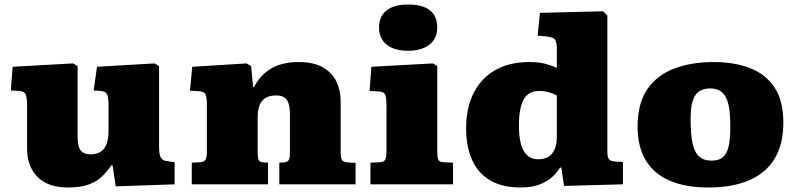

<svg xmlns="http://www.w3.org/2000/svg" viewBox="-20 -817 3532 851"><path d="M281 14Q193 14 146.5 -32.5Q100 -79 100 -159V-352Q100 -380 94.5 -396.5Q89 -413 63 -414L28 -416L36 -521L304 -536L324 -524V-212Q324 -186 329 -168Q334 -150 347 -141.5Q360 -133 382 -133Q408 -133 425.5 -144Q443 -155 452 -178Q461 -201 461 -236V-351Q461 -387 454 -400Q447 -413 424 -414L395 -416L410 -521L665 -536L685 -524V-168Q685 -134 692 -120Q699 -106 719 -103L754 -98V0L493 9L479 -84H473Q457 -60 435 -37.5Q413 -15 376.5 -0.5Q340 14 281 14Z M830 0V-96L868 -98Q885 -99 891 -109.5Q897 -120 897 -146V-356Q897 -385 891 -398.5Q885 -412 859 -413L822 -415L832 -521L1073 -536L1093 -524L1102 -431H1106Q1132 -483 1180.5 -512.5Q1229 -542 1303 -542Q1371 -542 1412 -518Q1453 -494 1471.5 -454.5Q1490 -415 1490 -367V-138Q1490 -121 1494.5 -110Q1499 -99 1523 -97L1556 -95V0H1218V-96L1237 -97Q1253 -98 1259 -106.5Q1265 -115 1265 -138V-312Q1265 -339 1259.5 -357Q1254 -375 1241 -384.5Q1228 -394 1204 -394Q1178 -394 1159.5 -384.5Q1141 -375 1131.5 -353Q1122 -331 1122 -293V-139Q1122 -118 1126.5 -108Q1131 -98 1148 -97L1168 -96V0Z M1622 0V-96L1664 -98Q1682 -99 1687.5 -109.5Q1693 -120 1693 -147V-350Q1693 -378 1688.5 -394.5Q1684 -411 1655 -412L1618 -414L1626 -521L1899 -536L1918 -524V-146Q1918 -120 1922.5 -109.5Q1927 -99 1946 -98L1988 -96V0ZM1789 -592Q1728 -592 1694 -619Q1660 -646 1660 -696Q1660 -744 1693 -770.5Q1726 -797 1789 -797Q1854 -797 1886 -771Q1918 -745 1918 -695Q1918 -646 1883 -619Q1848 -592 1789 -592Z M2287 14Q2206 14 2152.5 -17.5Q2099 -49 2072.5 -108Q2046 -167 2046 -248Q2046 -338 2079 -404Q2112 -470 2174.5 -506Q2237 -542 2326 -542Q2367 -542 2396 -534.5Q2425 -527 2448 -516V-602Q2448 -625 2441.5 -638.5Q2435 -652 2405 -655L2363 -659L2373 -760L2653 -767L2672 -748V-144Q2672 -121 2678.5 -112Q2685 -103 2707 -101L2741 -99V0L2480 7L2468 -74H2462Q2449 -52 2427 -32Q2405 -12 2371 1Q2337 14 2287 14ZM2365 -111Q2392 -111 2410.5 -122Q2429 -133 2438.5 -155.5Q2448 -178 2448 -210V-394Q2429 -404 2409.5 -409Q2390 -414 2369 -414Q2338 -414 2318.5 -397.5Q2299 -381 2289.5 -347.5Q2280 -314 2280 -261Q2280 -208 2290 -175Q2300 -142 2319 -126.5Q2338 -111 2365 -111Z M3119 14Q3019 14 2949 -16Q2879 -46 2842.5 -106Q2806 -166 2806 -256Q2806 -359 2849 -421.5Q2892 -484 2968 -513Q3044 -542 3143 -542Q3234 -542 3303.5 -515.5Q3373 -489 3412.5 -430Q3452 -371 3452 -273Q3452 -178 3413.5 -114Q3375 -50 3300.5 -18Q3226 14 3119 14ZM3134 -105Q3167 -105 3185 -121Q3203 -137 3210 -170.5Q3217 -204 3217 -256Q3217 -309 3211 -342Q3205 -375 3193 -393Q3181 -411 3164.5 -418Q3148 -425 3127 -425Q3102 -425 3082.5 -414.5Q3063 -404 3052 -375Q3041 -346 3041 -290Q3041 -223 3049.5 -182.5Q3058 -142 3078.5 -123.5Q3099 -105 3134 -105Z"/></svg>

Font: Literata Variable Black
Style: Regular
Weight: 900
Designer: Latin by Veronika Burian and Jose Scaglione. Greek by Irene Vlachou. Cyrillic by Vera Evstafieva.
Foundry: TypeTogether
Version: Version 3.021